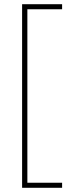

<svg xmlns="http://www.w3.org/2000/svg" viewBox="-20 -734 348 912"><path d="M275 158V134H110V-690H275V-714H85V158Z"/></svg>

Font: Noto Sans Armenian Condensed Thin
Style: Regular
Weight: 100
Width: 3
Designer: Monotype Design Team
Foundry: Monotype Imaging Inc.
Version: Version 2.008